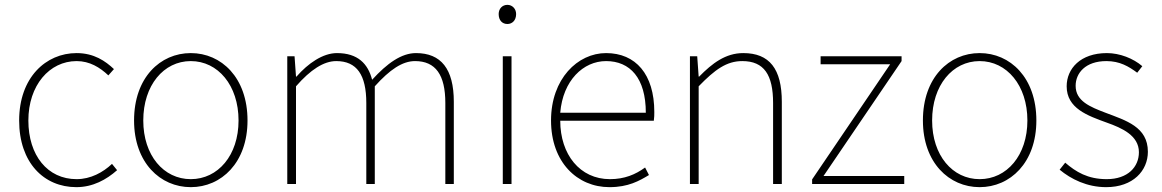

<svg xmlns="http://www.w3.org/2000/svg" viewBox="-20 -759 4795 792"><path d="M295 13C363 13 419 -18 463 -57L442 -83C405 -48 354 -20 296 -20C176 -20 97 -118 97 -262C97 -407 184 -507 296 -507C350 -507 392 -481 427 -448L450 -474C415 -507 368 -540 296 -540C169 -540 59 -439 59 -262C59 -88 161 13 295 13Z M767 13C893 13 1001 -88 1001 -262C1001 -439 893 -540 767 -540C641 -540 533 -439 533 -262C533 -88 641 13 767 13ZM767 -20C655 -20 571 -118 571 -262C571 -407 655 -507 767 -507C879 -507 964 -407 964 -262C964 -118 879 -20 767 -20Z M1165 0H1201V-403C1261 -472 1316 -507 1367 -507C1452 -507 1491 -450 1491 -334V0H1526V-403C1588 -472 1640 -507 1692 -507C1777 -507 1817 -450 1817 -334V0H1852V-339C1852 -475 1799 -540 1696 -540C1636 -540 1577 -498 1515 -430C1498 -496 1456 -540 1370 -540C1312 -540 1251 -498 1203 -443H1201L1195 -527H1165Z M2054 0H2090V-527H2054ZM2073 -660C2093 -660 2109 -675 2109 -701C2109 -723 2093 -739 2073 -739C2052 -739 2037 -723 2037 -701C2037 -675 2052 -660 2073 -660Z M2494 13C2572 13 2617 -13 2657 -37L2641 -68C2601 -39 2556 -20 2496 -20C2372 -20 2291 -122 2291 -261H2677C2679 -275 2679 -286 2679 -297C2679 -453 2602 -540 2480 -540C2363 -540 2253 -434 2253 -262C2253 -90 2361 13 2494 13ZM2291 -294C2302 -427 2386 -507 2480 -507C2579 -507 2644 -437 2644 -294Z M2826 0H2862V-403C2929 -472 2977 -507 3042 -507C3132 -507 3169 -450 3169 -334V0H3205V-339C3205 -475 3154 -540 3046 -540C2973 -540 2918 -498 2864 -443H2862L2856 -527H2826Z M3330 0H3710V-33H3377L3699 -507V-527H3365V-494H3652L3330 -19Z M4021 13C4147 13 4255 -88 4255 -262C4255 -439 4147 -540 4021 -540C3895 -540 3787 -439 3787 -262C3787 -88 3895 13 4021 13ZM4021 -20C3909 -20 3825 -118 3825 -262C3825 -407 3909 -507 4021 -507C4133 -507 4218 -407 4218 -262C4218 -118 4133 -20 4021 -20Z M4543 13C4654 13 4715 -55 4715 -133C4715 -236 4624 -262 4540 -294C4477 -318 4417 -342 4417 -405C4417 -457 4457 -507 4544 -507C4599 -507 4636 -485 4671 -459L4692 -486C4655 -518 4599 -540 4546 -540C4437 -540 4380 -476 4380 -403C4380 -312 4466 -282 4546 -253C4608 -231 4678 -200 4678 -131C4678 -71 4633 -20 4545 -20C4467 -20 4418 -50 4374 -88L4351 -59C4398 -20 4464 13 4543 13Z"/></svg>

Font: Source Han Sans JP VF
Style: Regular
Weight: 250
Designer: Ryoko NISHIZUKA 西塚涼子 (kana, bopomofo & ideographs); Paul D. Hunt (Latin, Greek & Cyrillic); Sandoll Communications 산돌커뮤니
Foundry: Adobe
Version: Version 2.004;hotconv 1.0.118;makeotfexe 2.5.65603